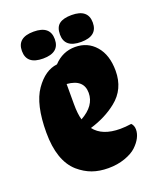

<svg xmlns="http://www.w3.org/2000/svg" viewBox="-127 -737 658 812"><g transform="rotate(-20 202.5 -331.0)"><path d="M87 -48Q24 -104 24 -231Q24 -358 67 -419.5Q110 -481 165 -487Q205 -530 261.5 -530Q318 -530 353.5 -489Q389 -448 389 -377Q389 -294 328 -246Q278 -206 208 -185Q243 -139 324 -139Q347 -139 374 -143Q385 -132 385 -114Q385 -96 375.5 -77.5Q366 -59 347.5 -41.5Q329 -24 295 -12Q261 0 220.5 0Q180 0 148 -11.5Q116 -23 87 -48ZM175 -395V-305Q175 -260 183 -233Q250 -270 250 -328Q250 -389 175 -395ZM220 -601Q220 -634 238.5 -648Q257 -662 294 -662Q368 -662 368 -601.5Q368 -541 294 -541Q220 -541 220 -601ZM119 -651Q193 -651 193 -590.5Q193 -530 119 -530Q45 -530 45 -590.5Q45 -651 119 -651Z"/></g></svg>

Font: Chela One Cyrilic
Style: Regular
Weight: 400
Designer: Miguel Hernandez
Foundry: LatinoType
Version: Version 1.001